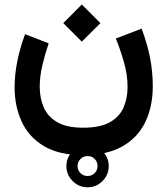

<svg xmlns="http://www.w3.org/2000/svg" viewBox="-20 -463 732 840"><path d="M270.5 263.7Q270.5 225.6 297.9 198.5Q325.2 171.4 363.3 171.4Q401.4 171.4 428.5 198.5Q455.6 225.6 455.6 263.7Q455.6 301.8 428.5 329.1Q401.4 356.4 363.3 356.4Q325.2 356.4 297.9 329.1Q270.5 301.8 270.5 263.7ZM319.3 263.7Q319.3 281.7 332.3 294.4Q345.2 307.1 363.3 307.1Q381.8 307.1 394.3 294.4Q406.7 281.7 406.7 263.7Q406.7 245.1 394.3 232.4Q381.8 219.7 363.3 219.7Q345.2 219.7 332.3 232.4Q319.3 245.1 319.3 263.7ZM337.9 -443.4 419.4 -361.8 337.9 -280.8 256.8 -361.8ZM343.8 95.7Q418.5 95.7 460.7 71.8Q502.9 47.9 520.5 7.3Q538.1 -33.2 538.1 -82Q538.1 -136.7 521.7 -192.9Q505.4 -249 486.8 -294.4L599.6 -337.9Q625.5 -268.6 637 -207.5Q648.4 -146.5 648.4 -86.4Q648.4 4.9 614.7 73Q581.1 141.1 513.4 178.5Q445.8 215.8 343.8 215.8Q238.8 215.8 172.4 176.3Q106 136.7 75 69.3Q43.9 2 43.9 -81.1Q43.9 -136.7 55.9 -196Q67.9 -255.4 89.8 -313.5L192.9 -273.4Q176.3 -224.6 165 -175.8Q153.8 -127 153.8 -83.5Q153.8 -34.7 171.1 6.1Q188.5 46.9 230 71.3Q271.5 95.7 343.8 95.7Z"/></svg>

Font: Vazirmatn UI NL SemiBold
Style: Regular
Weight: 600
Designer: Saber Rastikerdar
Foundry: Saber Rastikerdar
Version: Version 33.003